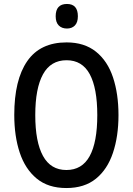

<svg xmlns="http://www.w3.org/2000/svg" viewBox="-20 -939 670 969"><path d="M578 -358Q578 -251 550 -167.5Q522 -84 464 -37Q406 10 315 10Q223 10 165 -38Q107 -86 79.5 -169Q52 -252 52 -359Q52 -536 117.5 -630.5Q183 -725 316 -725Q406 -725 464.5 -678Q523 -631 550.5 -548Q578 -465 578 -358ZM158 -358Q158 -223 197 -152Q236 -81 315 -81Q394 -81 432.5 -151Q471 -221 471 -358Q471 -494 433 -564.5Q395 -635 316 -635Q236 -635 197 -564Q158 -493 158 -358ZM318 -919Q373 -919 373 -857Q373 -826 358 -810.5Q343 -795 318 -795Q292 -795 276.5 -810.5Q261 -826 261 -857Q261 -919 318 -919Z"/></svg>

Font: Noto Sans Condensed Medium
Style: Regular
Weight: 500
Width: 3
Designer: Monotype Design Team
Foundry: Monotype Imaging Inc.
Version: Version 2.013; ttfautohint (v1.8.4.7-5d5b)